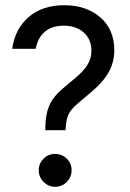

<svg xmlns="http://www.w3.org/2000/svg" viewBox="-20 -705 497 735"><path d="M153.3 -206.7Q153.3 -266.7 169.2 -302.1Q185 -337.5 225 -370L266.7 -405Q300 -432.5 315 -457.1Q330 -481.7 330 -510Q330 -555 300.4 -580.8Q270.8 -606.7 224.2 -606.7Q180 -606.7 152.5 -584.2Q125 -561.7 116.7 -518.3H26.7Q37.5 -595 90 -640Q142.5 -685 225.8 -685Q310 -685 363.8 -638.8Q417.5 -592.5 417.5 -512.5Q417.5 -468.3 397.5 -431.2Q377.5 -394.2 334.2 -356.7L280 -310.8Q252.5 -288.3 242.5 -267.5Q232.5 -246.7 230.8 -206.7ZM190.8 10Q165 10 146.7 -8.8Q128.3 -27.5 128.3 -53.3Q128.3 -79.2 146.7 -97.5Q165 -115.8 190.8 -115.8Q217.5 -115.8 235.8 -97.5Q254.2 -79.2 254.2 -53.3Q254.2 -27.5 235.8 -8.8Q217.5 10 190.8 10Z"/></svg>

Font: Funnel Sans
Style: Regular
Weight: 400
Designer: NORD ID, Kristian Moeller
Foundry: Dicotype
Version: Version 1.000